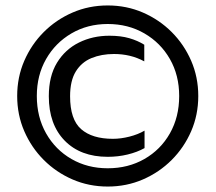

<svg xmlns="http://www.w3.org/2000/svg" viewBox="-20 -674 791 704"><path d="M375 10Q306 10 246 -16Q186 -42 140.5 -87.5Q95 -133 69 -193Q43 -253 43 -322Q43 -391 69 -451Q95 -511 140.5 -556.5Q186 -602 246 -628Q306 -654 375 -654Q444 -654 504 -628Q564 -602 609.5 -556.5Q655 -511 681 -451Q707 -391 707 -322Q707 -253 681 -193Q655 -133 609.5 -87.5Q564 -42 504 -16Q444 10 375 10ZM375 -57Q450 -57 509.5 -91Q569 -125 603 -185Q637 -245 637 -322Q637 -398 603 -457.5Q569 -517 509.5 -551.5Q450 -586 375 -586Q301 -586 242 -551.5Q183 -517 149 -457.5Q115 -398 115 -322Q115 -245 149 -185Q183 -125 242 -91Q301 -57 375 -57ZM375 -99Q275 -99 217 -158.5Q159 -218 159 -321Q159 -395 189 -444Q219 -493 269.5 -518Q320 -543 381 -543Q423 -543 454 -534Q485 -525 509 -510V-449Q483 -463 455.5 -469.5Q428 -476 398 -476Q352 -476 315.5 -461Q279 -446 258 -412Q237 -378 237 -321Q237 -236 277.5 -200.5Q318 -165 394 -165Q423 -165 454.5 -173Q486 -181 510 -195V-131Q483 -116 448 -107.5Q413 -99 375 -99Z"/></svg>

Font: Kanit
Style: Regular
Weight: 400
Designer: Katatrad Team
Foundry: CadsonDemak
Version: Version 2.000; ttfautohint (v1.8.3)